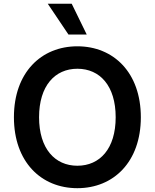

<svg xmlns="http://www.w3.org/2000/svg" viewBox="-20 -981 815 1011"><path d="M340.6 -799H436.8L357.6 -961.3H231.5ZM721.6 -363.6C721.6 -598.7 578.1 -737.2 387.4 -737.2C196.4 -737.2 53.3 -598.7 53.3 -363.6C53.3 -128.9 196.4 9.9 387.4 9.9C578.1 9.9 721.6 -128.6 721.6 -363.6ZM589.1 -363.6C589.1 -198.2 506 -108.3 387.4 -108.3C269.2 -108.3 185.7 -198.2 185.7 -363.6C185.7 -529.1 269.2 -619 387.4 -619C506 -619 589.1 -529.1 589.1 -363.6Z"/></svg>

Font: RA Gorm Semi Bold
Style: Regular
Weight: 600
Designer: Rasmus Andersson
Foundry: rsms
Version: Version 3.000;hotconv 1.0.109;makeotfexe 2.5.65596